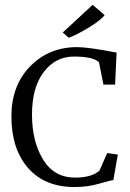

<svg xmlns="http://www.w3.org/2000/svg" viewBox="-20 -746 523 774"><path d="M257 -594 233 -615 353 -726H354L402 -685Q383 -662 335.5 -633.5Q288 -605 258 -594ZM281 8Q160 8 93 -69Q26 -146 26 -277Q26 -401 101.5 -478.5Q177 -556 291 -556Q336 -556 450 -534L444 -405H397L379 -495Q356 -518 278 -518Q204 -518 156.5 -456Q109 -394 109 -284Q109 -176 153.5 -103Q198 -30 283 -30Q349 -30 381 -58L412 -129L455 -123L437 -20Q426 -19 379.5 -5.5Q333 8 281 8Z"/></svg>

Font: Aikya
Style: Regular
Weight: 400
Designer: Neelakash Kshetrimayum (Latin subset based on Merriweather by Eben Sorkin)
Foundry: Brand New Type
Version: Version 1.00 b005